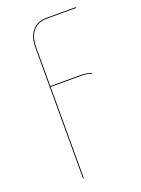

<svg xmlns="http://www.w3.org/2000/svg" viewBox="-137 -579 610 832"><g transform="rotate(-20 168.5 -163.0)"><path d="M188.5 -513.2Q146 -513.2 123.5 -486.8Q101.1 -460.4 101.1 -411.1V-233.4H237.3Q271 -233.4 290 -224.6L288.6 -221.2Q271.5 -229.5 237.3 -229.5H101.1V190.9L97.2 191.4V-411.1Q97.2 -461.9 120.8 -489.5Q144.5 -517.1 188.5 -517.1H321.8V-513.2Z"/></g></svg>

Font: Fira Sans Compressed Four
Style: Regular
Weight: 100
Width: 1
Designer: Carrois Corporate & Edenspiekermann AG
Foundry: Carrois Corporate GbR & Edenspiekermann AG
Version: Version 4.203;PS 004.203;hotconv 1.0.88;makeotf.lib2.5.64775